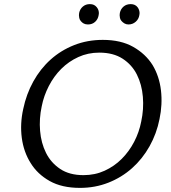

<svg xmlns="http://www.w3.org/2000/svg" viewBox="-20 -904 834 934"><path d="M369 10Q281 10 221.5 -23.5Q162 -57 129 -111Q95 -165 86 -233.5Q77 -302 93 -374Q108 -446 142 -507.5Q176 -569 226 -614Q276 -659 340.5 -684.5Q405 -710 480 -710Q568 -710 628 -676Q688 -642 722 -588Q755 -533 763 -464.5Q771 -396 756 -325Q742 -254 707.5 -192.5Q673 -131 622.5 -86Q572 -41 507.5 -15.5Q443 10 369 10ZM386 -52Q442 -52 489 -73.5Q536 -95 572 -131Q608 -167 632.5 -214Q657 -261 667 -313Q680 -373 675 -433Q670 -493 646 -541Q622 -589 576.5 -618.5Q531 -648 463 -648Q408 -648 361 -626.5Q314 -605 278 -569Q242 -533 217.5 -485.5Q193 -438 183 -387Q170 -327 175 -267.5Q180 -208 204 -160Q228 -112 273 -82Q318 -52 386 -52ZM408 -785Q396 -785 387.5 -789.5Q379 -794 373 -801.5Q367 -809 365.5 -817Q364 -825 364 -830Q364 -836 365 -841Q369 -860 383 -872Q397 -884 417 -884Q429 -884 437 -880Q445 -876 451 -868.5Q457 -861 459 -853.5Q461 -846 461 -840Q461 -836 460 -831Q457 -811 443 -798Q429 -785 408 -785ZM605 -785Q594 -785 585.5 -790Q577 -795 571 -802Q565 -809 563.5 -817Q562 -825 562 -830Q562 -836 563 -841Q567 -860 581 -872Q595 -884 616 -884Q627 -884 635.5 -880Q644 -876 649.5 -868.5Q655 -861 657 -853.5Q659 -846 659 -840Q659 -836 658 -831Q655 -811 640 -798Q625 -785 605 -785Z"/></svg>

Font: Isabella Sans
Style: Italic
Weight: 400
Italic angle: -12°
Designer: Christian Thalmann (Catharsis Fonts), Cristiano Sobral
Foundry: The Isabella Sans Project Authors
Version: Version 2.026; ttfautohint (v1.8.4.7-5d5b-dirty)